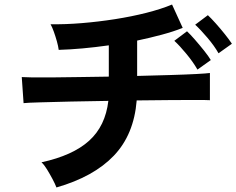

<svg xmlns="http://www.w3.org/2000/svg" viewBox="-20 -802 1043 847"><path d="M229 25Q223 9 211.5 -12.5Q200 -34 187.5 -54.5Q175 -75 163 -86Q301 -116 373 -181Q445 -246 458 -357Q371 -356 292 -354Q213 -352 157 -350.5Q101 -349 84 -347L76 -462Q87 -461 122.5 -460.5Q158 -460 211 -460.5Q264 -461 328 -462Q392 -463 460 -464V-602Q340 -585 239 -582Q237 -598 231 -619.5Q225 -641 217.5 -662Q210 -683 203 -695Q268 -694 341 -700Q414 -706 487.5 -717.5Q561 -729 626 -745.5Q691 -762 739 -782L786 -679Q746 -663 694 -649Q642 -635 585 -623V-467Q663 -469 731 -471Q799 -473 846 -475.5Q893 -478 906 -480V-360Q891 -361 843.5 -361Q796 -361 728.5 -360.5Q661 -360 583 -359Q571 -208 482 -115Q393 -22 229 25ZM851 -495Q833 -527 803 -563.5Q773 -600 749 -622L805 -664Q819 -651 839.5 -627.5Q860 -604 880 -579Q900 -554 910 -537ZM944 -567Q926 -599 895.5 -635Q865 -671 841 -693L897 -735Q911 -722 932 -698.5Q953 -675 972.5 -650.5Q992 -626 1003 -609Z"/></svg>

Font: Zen Kaku Gothic New
Style: Bold
Weight: 700
Designer: Yoshimichi Ohira
Foundry: Positype
Version: Version 1.002